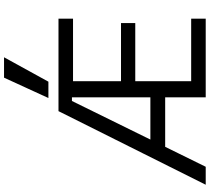

<svg xmlns="http://www.w3.org/2000/svg" viewBox="-64 -976 1040 952"><g transform="rotate(-90 456.0 -500.0)"><path d="M16 0 380.9 -730H839.3V-657.9H529.4V-420H817.7V-349.3H529.4V-72.1H839.3V0H449.3V-663.3H431.3L105.1 0ZM172 -201V-274.4H492.7V-201ZM527 -780H446L546.9 -1000H648Z"/></g></svg>

Font: M PLUS 2 Thin
Style: Regular
Weight: 100
Designer: Coji Morishita
Foundry: UNDERFOREST DESIGN
Version: Version 1.001